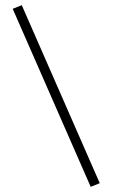

<svg xmlns="http://www.w3.org/2000/svg" viewBox="-20 -721 435 741"><path d="M64 -701 29 -687 330 0 365 -14Z"/></svg>

Font: RazerF5 Thin
Style: Regular
Weight: 250
Foundry: Razer Inc.
Version: Version 2